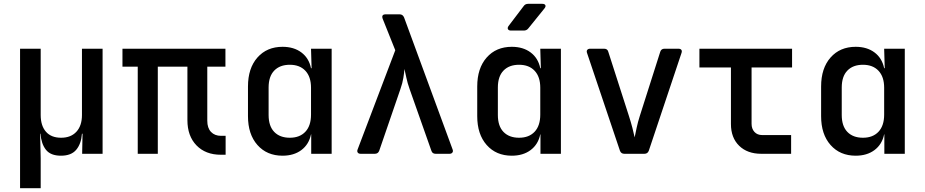

<svg xmlns="http://www.w3.org/2000/svg" viewBox="-20 -805 4840 1005"><path d="M85 180V-550H193V-203Q193 -147 220.5 -115.5Q248 -84 300 -84Q351 -84 380 -115.5Q409 -147 409 -203V-550H517V0H410L412 -105H409Q405 -52 379 -21Q353 10 299 10Q245 10 220.5 -21Q196 -52 192 -105H190L193 23V180Z M1136 5Q1056 5 1008.5 -44Q961 -93 961 -176V-456H806V0H701V-456H621V-550H1160V-456H1065V-173Q1065 -135 1084.5 -114.5Q1104 -94 1137 -94H1161V5Z M1459 10Q1377 10 1327.5 -46Q1278 -102 1278 -197V-352Q1278 -448 1327.5 -504Q1377 -560 1459 -560Q1518 -560 1557.5 -530.5Q1597 -501 1608 -448H1611L1608 -550H1716V0H1609V-102H1608Q1597 -49 1557.5 -19.5Q1518 10 1459 10ZM1497 -84Q1549 -84 1578.5 -115.5Q1608 -147 1608 -205V-346Q1608 -403 1578.5 -434.5Q1549 -466 1497 -466Q1445 -466 1415.5 -435.5Q1386 -405 1386 -347V-203Q1386 -145 1415.5 -114.5Q1445 -84 1497 -84Z M1868 0Q1857 0 1852.5 -6.5Q1848 -13 1852 -23L2049 -542L1983 -707Q1975 -730 1999 -730H2072Q2088 -730 2095 -714L2349 -23Q2353 -13 2348 -6.5Q2343 0 2333 0H2260Q2243 0 2238 -16L2124 -339Q2113 -370 2107 -398.5Q2101 -427 2097 -444Q2096 -427 2091.5 -398.5Q2087 -370 2076 -339L1965 -16Q1959 0 1942 0Z M2655 -645Q2643 -645 2639 -652Q2635 -659 2642 -669L2721 -773Q2729 -785 2745 -785H2818Q2831 -785 2834.5 -778Q2838 -771 2830 -761L2746 -657Q2737 -645 2722 -645ZM2659 10Q2577 10 2527.5 -46Q2478 -102 2478 -197V-352Q2478 -448 2527.5 -504Q2577 -560 2659 -560Q2718 -560 2757.5 -530.5Q2797 -501 2808 -448H2811L2808 -550H2916V0H2809V-102H2808Q2797 -49 2757.5 -19.5Q2718 10 2659 10ZM2697 -84Q2749 -84 2778.5 -115.5Q2808 -147 2808 -205V-346Q2808 -403 2778.5 -434.5Q2749 -466 2697 -466Q2645 -466 2615.5 -435.5Q2586 -405 2586 -347V-203Q2586 -145 2615.5 -114.5Q2645 -84 2697 -84Z M3248 0Q3231 0 3225 -16L3053 -527Q3049 -538 3054 -544Q3059 -550 3069 -550H3142Q3160 -550 3164 -534L3272 -198Q3282 -167 3290 -136.5Q3298 -106 3302 -86Q3306 -106 3312.5 -136.5Q3319 -167 3329 -198L3436 -534Q3441 -550 3458 -550H3531Q3542 -550 3546.5 -544Q3551 -538 3547 -527L3376 -16Q3370 0 3353 0Z M3965 0Q3892 0 3849 -42Q3806 -84 3806 -156V-452H3641V-550H4126V-452H3914V-157Q3914 -131 3929 -114.5Q3944 -98 3970 -98H4121V0Z M4459 10Q4377 10 4327.5 -46Q4278 -102 4278 -197V-352Q4278 -448 4327.5 -504Q4377 -560 4459 -560Q4518 -560 4557.5 -530.5Q4597 -501 4608 -448H4611L4608 -550H4716V0H4609V-102H4608Q4597 -49 4557.5 -19.5Q4518 10 4459 10ZM4497 -84Q4549 -84 4578.5 -115.5Q4608 -147 4608 -205V-346Q4608 -403 4578.5 -434.5Q4549 -466 4497 -466Q4445 -466 4415.5 -435.5Q4386 -405 4386 -347V-203Q4386 -145 4415.5 -114.5Q4445 -84 4497 -84Z"/></svg>

Font: Pitagon Sans Mono SemiBold
Style: Regular
Weight: 600
Monospace: yes
Designer: Travis Tran
Foundry: Pitagon
Version: Version 1.001; ttfautohint (v1.8.4.7-5d5b);gftools[0.9.26]